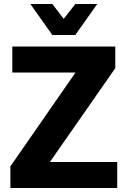

<svg xmlns="http://www.w3.org/2000/svg" viewBox="-20 -946 642 966"><path d="M569.8 0H32.2V-108.9L359.9 -581.1H42V-711.9H560.1V-603L231 -130.9H569.8ZM358.9 -770H243.2L132.8 -925.8H243.2L300.8 -851.1L358.9 -925.8H469.2Z"/></svg>

Font: Creato Display ExtraBold
Style: Regular
Weight: 800
Version: Version 1.000